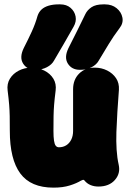

<svg xmlns="http://www.w3.org/2000/svg" viewBox="-20 -835 582 880"><path d="M524 -80Q533 -40 506.5 -10Q480 20 431 20Q411 20 394.5 13Q378 6 367 -8Q364 -12 359.5 -10.5Q355 -9 351 -7Q341 -1 328.5 4.5Q316 10 300 15Q284 20 265.5 22.5Q247 25 225 25Q121 25 73 -40Q25 -105 25 -235Q25 -277 24.5 -303Q24 -329 22 -354.5Q20 -380 15 -420Q11 -451 25.5 -474.5Q40 -498 66.5 -511.5Q93 -525 124 -525Q156 -525 183 -511.5Q210 -498 224.5 -474.5Q239 -451 235 -420Q230 -380 228 -354.5Q226 -329 225.5 -303Q225 -277 225 -235Q225 -207 227.5 -190.5Q230 -174 235.5 -167Q241 -160 250 -160Q269 -160 283.5 -169Q298 -178 306.5 -195Q315 -212 315 -235Q315 -277 315 -304Q315 -331 315 -357.5Q315 -384 315 -426Q315 -470 342.5 -497.5Q370 -525 414 -525Q445 -525 471 -512Q497 -499 512 -476.5Q527 -454 525 -423Q521 -371 518 -322.5Q515 -274 513.5 -230.5Q512 -187 514.5 -149Q517 -111 524 -80ZM228 -558Q218 -539 195 -527Q172 -515 145 -515H141Q104 -515 86 -543.5Q68 -572 89 -615Q109 -654 125.5 -690Q142 -726 152 -762Q158 -780 170.5 -791.5Q183 -803 203 -809Q223 -815 249 -815H256Q285 -815 303.5 -799Q322 -783 326.5 -759.5Q331 -736 317 -712Q295 -674 273 -635Q251 -596 228 -558ZM433 -558Q423 -539 400 -527Q377 -515 350 -515H346Q309 -515 291 -543.5Q273 -572 294 -615Q314 -654 333 -692.5Q352 -731 371 -770Q380 -789 399.5 -802Q419 -815 454 -815H461Q493 -815 514.5 -797.5Q536 -780 541 -754.5Q546 -729 528 -706Q500 -669 478 -632.5Q456 -596 433 -558Z"/></svg>

Font: Winky Sans Black
Style: Regular
Weight: 900
Designer: Simon Atzbach
Foundry: typofactur
Version: Version 1.205